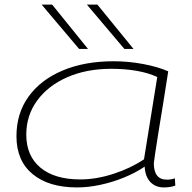

<svg xmlns="http://www.w3.org/2000/svg" viewBox="-20 -810 840 840"><path d="M697 10Q660 10 637.5 -14Q615 -38 613 -81Q573 -54 523 -33.5Q473 -13 419.5 -1.5Q366 10 317 10Q193 10 122.5 -48.5Q52 -107 52 -214Q52 -314 105 -387.5Q158 -461 254 -501.5Q350 -542 477 -542Q542 -542 606 -530Q670 -518 716 -498Q706 -431 694.5 -361.5Q683 -292 673.5 -233Q664 -174 658.5 -136.5Q653 -99 653 -96Q653 -24 710 -24Q730 -24 745 -30L747 2Q725 10 697 10ZM610 -113 668 -473Q630 -491 578.5 -500Q527 -509 467 -509Q358 -509 274 -472Q190 -435 142.5 -370Q95 -305 95 -221Q95 -128 157 -76.5Q219 -25 331 -25Q401 -25 476.5 -49.5Q552 -74 610 -113ZM326 -596 162 -790H208L365 -596ZM524 -596 360 -790H406L564 -596Z"/></svg>

Font: Georama ExtraExtended ExtraLight
Style: Italic
Weight: 200
Width: 8
Italic angle: -9°
Designer: Jean-Baptiste Levee
Foundry: Production Type
Version: Version 1.000